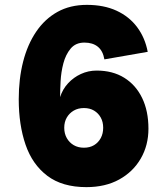

<svg xmlns="http://www.w3.org/2000/svg" viewBox="-20 -762 678 789"><path d="M335 7Q236 7 174.5 -39.5Q113 -86 85 -167.5Q57 -249 57 -354Q57 -438 75 -508.5Q93 -579 128.5 -631.5Q164 -684 216 -713Q268 -742 337 -742Q407 -742 459 -718Q511 -694 543.5 -650.5Q576 -607 587 -549L409 -518Q403 -553 382 -570Q361 -587 327 -587Q291 -587 270.5 -562.5Q250 -538 240.5 -502Q231 -466 229 -428Q227 -390 227 -363Q237 -395 259.5 -419.5Q282 -444 312.5 -458Q343 -472 377 -472Q443 -472 490.5 -442.5Q538 -413 564 -359.5Q590 -306 590 -233Q590 -165 558.5 -110.5Q527 -56 470 -24.5Q413 7 335 7ZM325 -155Q349 -155 366.5 -165.5Q384 -176 394 -194.5Q404 -213 404 -237Q404 -261 394 -279Q384 -297 366.5 -307.5Q349 -318 325 -318Q301 -318 283 -307.5Q265 -297 254.5 -279Q244 -261 244 -237Q244 -213 254.5 -194.5Q265 -176 283 -165.5Q301 -155 325 -155Z"/></svg>

Font: Parkinsans Light ExtraBold
Style: Regular
Weight: 800
Version: Version 1.000